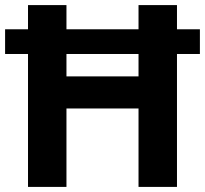

<svg xmlns="http://www.w3.org/2000/svg" viewBox="-20 -734 805 754"><path d="M90 0H241V-308H524V0H675V-522H765V-619H675V-714H524V-619H241V-714H90V-619H0V-522H90ZM241 -434V-522H524V-434Z"/></svg>

Font: Noto Sans Arabic UI
Style: Bold
Weight: 700
Designer: Monotype Design Team, Nadine Chahine and Nizar Qandah
Foundry: Monotype Imaging Inc.
Version: Version 2.010